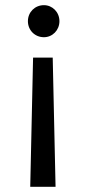

<svg xmlns="http://www.w3.org/2000/svg" viewBox="-20 -584 338 743"><path d="M210 -502C210 -537 183 -564 150 -564C115 -564 88 -537 88 -502C88 -467 115 -440 150 -440C183 -440 210 -467 210 -502ZM97 139H195L184 -361H108Z"/></svg>

Font: Matrixport Regular
Style: Regular
Weight: 400
Designer: Ninad Kale (Devanagari), Jonny Pinhorn (Latin)
Foundry: Indian Type Foundry
Version: Version 3.200;PS 1.000;hotconv 16.6.54;makeotf.lib2.5.65590